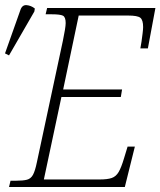

<svg xmlns="http://www.w3.org/2000/svg" viewBox="-53 -746 640 766"><path d="M-17 0 -11 -25H11Q39 -25 54.5 -29Q70 -33 78.5 -48.5Q87 -64 94 -98L198 -584Q203 -608 206 -626.5Q209 -645 209 -654Q209 -678 198 -683.5Q187 -689 153 -689H129L135 -714H567L537 -553H507Q509 -562 511.5 -579.5Q514 -597 516 -613.5Q518 -630 518 -638Q518 -666 507 -675Q496 -684 458 -684H261L199 -389H434L429 -359H192L122 -30H344Q376 -30 393 -36Q410 -42 420.5 -60Q431 -78 442 -115L456 -161H485L445 0ZM-17 -525 -33 -533 28 -705Q35 -727 53 -725.5Q71 -724 86 -712L84 -700Z"/></svg>

Font: Noto Serif SemiCondensed ExtraLight
Style: Italic
Weight: 200
Width: 4
Italic angle: -12°
Designer: Monotype Design Team
Foundry: Monotype Imaging Inc.
Version: Version 2.013